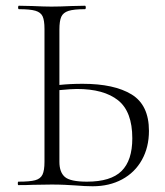

<svg xmlns="http://www.w3.org/2000/svg" viewBox="-20 -645 575 669"><path d="M499 -189Q499 -132 474.5 -88Q450 -44 405.5 -20Q361 4 303 4Q277 4 241 1Q226 0 205.5 -1Q185 -2 160 -2L94 -1Q76 0 44 0Q42 0 42 -6Q42 -12 44 -12Q84 -12 102.5 -17Q121 -22 128 -36.5Q135 -51 135 -81V-544Q135 -574 128.5 -588Q122 -602 103.5 -607.5Q85 -613 46 -613Q43 -613 43 -619Q43 -625 46 -625L93 -624Q135 -622 159 -622Q188 -622 230 -624L276 -625Q279 -625 279 -619Q279 -613 276 -613Q237 -613 218.5 -607Q200 -601 193.5 -586.5Q187 -572 187 -542V-349Q224 -353 268 -353Q378 -353 438.5 -316Q499 -279 499 -189ZM441 -163Q441 -256 391.5 -295.5Q342 -335 248 -335Q229 -335 187 -331V-81Q187 -45 206 -28.5Q225 -12 283 -12Q366 -12 403.5 -49Q441 -86 441 -163Z"/></svg>

Font: Cormorant Garamond Light
Style: Regular
Weight: 300
Designer: Christian Thalmann (Catharsis Fonts)
Version: Version 3.000